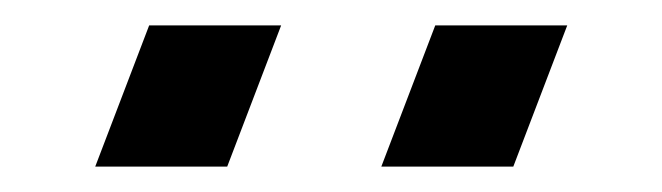

<svg xmlns="http://www.w3.org/2000/svg" viewBox="-20 -699 521 151"><path d="M201.1 -679H97.3L54.9 -568H158.7ZM426.1 -679H322.3L279.9 -568H383.7Z"/></svg>

Font: Din Kursivschrift
Style: Extended Italic
Weight: 400
Version: Version 1.089